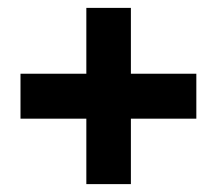

<svg xmlns="http://www.w3.org/2000/svg" viewBox="-20 -571 551 487"><path d="M478 -384V-270H312V-104H199V-270H32V-384H199V-551H312V-384Z"/></svg>

Font: Gontserrat
Style: Bold
Weight: 700
Designer: Julieta Ulanovsky
Foundry: Julieta Ulanovsky
Version: Version 6.001